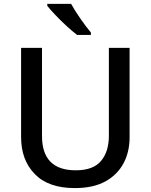

<svg xmlns="http://www.w3.org/2000/svg" viewBox="-20 -961 778 991"><path d="M224.1 -940.9V-930.7C233.4 -918.5 247.6 -902.8 265.6 -883.8C302.2 -845.2 346.2 -804.7 377.9 -780.8H449.2V-793C418 -829.6 370.6 -897.5 347.2 -940.9ZM648.9 -713.9H542V-259.8C542 -205.6 528.3 -162.1 501.5 -130.4C474.6 -98.1 431.2 -82 371.1 -82C254.9 -82 196.8 -141.1 196.8 -258.8V-713.9H88.9V-253.9C88.9 -174.3 112.3 -110.8 159.7 -62.5C206.5 -14.2 275.4 9.8 366.2 9.8C430.2 9.8 482.9 -2 524.4 -24.9C607.9 -70.8 648.9 -153.8 648.9 -252Z"/></svg>

Font: Noto Reveo Sans
Style: Regular
Weight: 500
Designer: Monotype Design Team
Foundry: Monotype Imaging Inc.
Version: Version 2.007